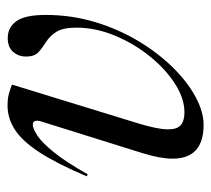

<svg xmlns="http://www.w3.org/2000/svg" viewBox="-46 -516 572 521"><g transform="rotate(-90 240.5 -256.0)"><path d="M460 -419Q460 -348.5 440.5 -284.2Q421 -220 388.8 -166.5Q356.5 -113 317.2 -73.2Q278 -33.5 237.5 -11.8Q197 10 162 10Q70 10 70 -74Q70 -108 85 -156L171 -431Q174 -440.5 172.2 -447Q170.5 -453.5 162 -453.5Q151.5 -453.5 132.8 -441.2Q114 -429 87.8 -396.8Q61.5 -364.5 27.5 -304.5L22 -307Q56.5 -388.5 87.2 -435.5Q118 -482.5 148.8 -502.2Q179.5 -522 214 -522Q232 -522 244.5 -518.8Q257 -515.5 271 -510L166 -168.5Q149.5 -114.5 149.5 -86.5Q149.5 -61.5 161.2 -51.8Q173 -42 195.5 -42Q233.5 -42 273.8 -68Q314 -94 348.5 -137Q383 -180 404.2 -231.8Q425.5 -283.5 425.5 -335Q425.5 -372 413.8 -390Q402 -408 386.2 -417.8Q370.5 -427.5 358.8 -438.2Q347 -449 347 -471.5Q347 -492.5 359.8 -507Q372.5 -521.5 397 -521.5Q426.5 -521.5 443.2 -497.8Q460 -474 460 -419Z"/></g></svg>

Font: Newsreader 72pt
Style: Italic
Weight: 400
Italic angle: -17°
Designer: Hugues Gentile
Foundry: Production Type
Version: Version 1.003; ttfautohint (v1.8.3)